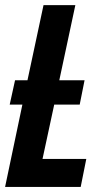

<svg xmlns="http://www.w3.org/2000/svg" viewBox="-22 -734 411 754"><path d="M-2 0 65.9 -323.2H16.1L37.1 -418.9H85.9L148.9 -713.9H273.9L210.9 -418.9H310.1L291 -323.2H190.9L145 -109.9H316.9L294.9 0Z"/></svg>

Font: Open Sans Condensed
Style: Italic
Weight: 400
Width: 3
Italic angle: -12°
Designer: Monotype Design Team
Foundry: Monotype Imaging Inc.
Version: Version 3.000